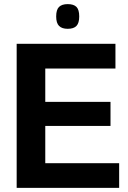

<svg xmlns="http://www.w3.org/2000/svg" viewBox="-20 -913 623 933"><path d="M61 0V-700H541V-580H200V-418H517V-301H200V-120H559V0ZM309 -773Q281 -773 267 -787Q253 -801 253 -833Q253 -866 267 -879.5Q281 -893 309 -893Q338 -893 351.5 -879.5Q365 -866 365 -833Q365 -801 351.5 -787Q338 -773 309 -773Z"/></svg>

Font: Georama ExtraCondensed Thin SemiBold
Style: Regular
Weight: 600
Version: Version 1.001